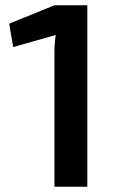

<svg xmlns="http://www.w3.org/2000/svg" viewBox="-20 -710 454 730"><path d="M312 0H187V-509Q187 -548 192 -577L30 -531L15 -620L187 -690H312Z"/></svg>

Font: Exo 2.0 Semi Bold
Style: Regular
Weight: 600
Designer: Natanael Gama
Version: Version 1.001;PS 001.001;hotconv 1.0.70;makeotf.lib2.5.58329